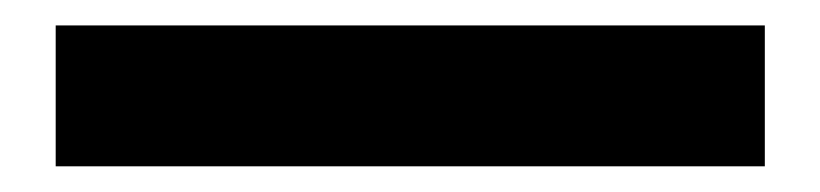

<svg xmlns="http://www.w3.org/2000/svg" viewBox="-20 -20 645 151"><path d="M23.8 0H581.5V110.8H23.8Z"/></svg>

Font: Haskoy
Style: Regular
Weight: 400
Designer: Ertekin Erdin
Foundry: Ertekin Erdin
Version: Version 1.500